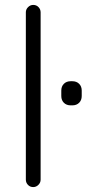

<svg xmlns="http://www.w3.org/2000/svg" viewBox="-20 -760 352 780"><path d="M145 -30Q145 -18 136 -9Q127 0 115 0Q102 0 93.5 -9Q85 -18 85 -30V-710Q85 -722 94 -731Q103 -740 115 -740Q128 -740 136.5 -731Q145 -722 145 -710ZM267 -332Q250 -332 239.5 -342.5Q229 -353 229 -370V-392Q229 -409 239.5 -419.5Q250 -430 267 -430H274Q291 -430 301.5 -419.5Q312 -409 312 -392V-370Q312 -353 301.5 -342.5Q291 -332 274 -332Z"/></svg>

Font: zvoove
Style: Regular
Weight: 400
Designer: Vernon Adams (Nunito) & Andrew Paglinawan (Quicksand)
Foundry: zvoove
Version: Version 3.006